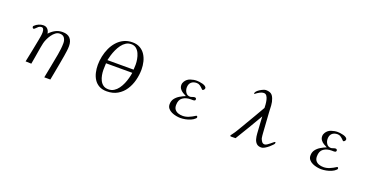

<svg xmlns="http://www.w3.org/2000/svg" viewBox="-21 -1595 5041 2562"><g transform="rotate(20 2500.0 -314.0)"><path d="M769 -392Q769 -356 763.5 -319.5Q758 -283 753 -248Q743 -185 731 -123Q719 -61 708 1Q703 29 697.5 56.5Q692 84 687 112H601Q617 24 635 -63Q653 -150 668 -238Q675 -279 680 -320.5Q685 -362 685 -404Q685 -446 664.5 -476.5Q644 -507 597 -507Q566 -507 538.5 -486.5Q511 -466 489 -434.5Q467 -403 452 -369.5Q437 -336 431 -310Q424 -279 418.5 -248.5Q413 -218 408 -187Q401 -141 392.5 -94Q384 -47 376 0L294 -3Q311 -86 328 -168Q345 -250 360 -332Q365 -361 370 -389Q375 -417 375 -445Q375 -457 372 -471Q369 -485 361.5 -495.5Q354 -506 339 -506Q315 -506 297 -491.5Q279 -477 266.5 -462.5Q254 -448 244 -448Q236 -448 231 -455.5Q226 -463 226 -470Q226 -476 228 -479Q230 -482 234 -486Q257 -509 289.5 -523Q322 -537 354 -537Q393 -537 415.5 -512Q438 -487 442 -450Q479 -491 524.5 -515.5Q570 -540 627 -540Q698 -540 733.5 -501Q769 -462 769 -392Z M1311 -346Q1308 -300 1308 -253Q1308 -217 1315 -178Q1322 -139 1338.5 -105.5Q1355 -72 1384 -51Q1413 -30 1458 -30Q1502 -30 1536 -51.5Q1570 -73 1595.5 -108Q1621 -143 1639 -185Q1657 -227 1668 -269Q1679 -311 1684 -346ZM1689 -465Q1689 -499 1682 -539.5Q1675 -580 1658.5 -617Q1642 -654 1613.5 -677.5Q1585 -701 1542 -701Q1501 -701 1467.5 -680Q1434 -659 1408.5 -624Q1383 -589 1364 -547.5Q1345 -506 1333 -465.5Q1321 -425 1314 -392H1686Q1689 -428 1689 -465ZM1785 -430Q1785 -352 1765 -275Q1745 -198 1704 -135.5Q1663 -73 1598.5 -35Q1534 3 1445 3Q1381 3 1337 -21.5Q1293 -46 1266 -87.5Q1239 -129 1227 -181.5Q1215 -234 1215 -289Q1215 -349 1228 -411Q1241 -473 1267 -530Q1293 -587 1333 -632Q1373 -677 1427 -703.5Q1481 -730 1550 -730Q1613 -730 1658 -704Q1703 -678 1731 -635Q1759 -592 1772 -538.5Q1785 -485 1785 -430Z M2701 -84Q2701 -78 2698 -74Q2695 -70 2690 -65Q2668 -43 2633 -28Q2598 -13 2560.5 -6Q2523 1 2491 1Q2463 1 2429.5 -5.5Q2396 -12 2365.5 -26Q2335 -40 2315 -64Q2295 -88 2295 -123Q2295 -171 2320.5 -204.5Q2346 -238 2385 -261Q2424 -284 2462 -299Q2437 -311 2412 -326.5Q2387 -342 2370.5 -365Q2354 -388 2354 -419Q2354 -433 2358 -445.5Q2362 -458 2369 -469Q2394 -510 2440 -526Q2486 -542 2531 -542Q2544 -542 2566.5 -539.5Q2589 -537 2613 -530.5Q2637 -524 2653.5 -512.5Q2670 -501 2670 -484Q2670 -474 2660.5 -463Q2651 -452 2641 -452Q2637 -452 2622.5 -467.5Q2608 -483 2587 -498Q2566 -513 2540 -513Q2491 -513 2462.5 -486.5Q2434 -460 2434 -410Q2434 -373 2455 -341.5Q2476 -310 2518 -310Q2526 -310 2547 -317.5Q2568 -325 2581 -325Q2589 -325 2596 -319Q2603 -313 2603 -305Q2603 -289 2591.5 -284.5Q2580 -280 2565 -280.5Q2550 -281 2539 -281Q2471 -281 2425.5 -249Q2380 -217 2380 -142Q2380 -103 2398 -80Q2416 -57 2445.5 -46.5Q2475 -36 2510 -36Q2553 -36 2596 -54Q2639 -72 2674 -95Q2677 -97 2680 -99Q2683 -101 2687 -101Q2694 -101 2697.5 -95.5Q2701 -90 2701 -84Z M3798 -120Q3798 -110 3792.5 -102.5Q3787 -95 3780 -88Q3766 -72 3741 -51Q3716 -30 3689 -14Q3662 2 3640 2Q3596 2 3572.5 -21Q3549 -44 3539.5 -80Q3530 -116 3527.5 -154.5Q3525 -193 3523 -224Q3520 -266 3517.5 -308.5Q3515 -351 3513 -393Q3455 -294 3396.5 -195Q3338 -96 3277 2L3223 3Q3219 4 3209.5 2.5Q3200 1 3200 -5Q3200 -11 3203.5 -16Q3207 -21 3211 -25Q3246 -70 3275 -121Q3304 -172 3334 -221Q3376 -293 3418.5 -364.5Q3461 -436 3502 -509Q3502 -528 3499.5 -558.5Q3497 -589 3490 -620Q3483 -651 3468 -672.5Q3453 -694 3426 -694Q3400 -694 3371 -678Q3342 -662 3322 -646Q3317 -639 3311 -639Q3307 -639 3306.5 -642Q3306 -645 3306 -647Q3306 -661 3321.5 -677.5Q3337 -694 3359.5 -708Q3382 -722 3404 -731Q3426 -740 3439 -740Q3485 -740 3512 -723Q3539 -706 3555 -662Q3571 -622 3574.5 -571.5Q3578 -521 3579 -477Q3583 -406 3588.5 -334.5Q3594 -263 3598 -192Q3600 -173 3601 -154Q3602 -135 3606 -117Q3612 -96 3627 -74Q3642 -52 3667 -52Q3682 -52 3701 -64Q3720 -76 3738.5 -91.5Q3757 -107 3771.5 -119Q3786 -131 3791 -131Q3796 -131 3797 -127.5Q3798 -124 3798 -120Z M4701 -84Q4701 -78 4698 -74Q4695 -70 4690 -65Q4668 -43 4633 -28Q4598 -13 4560.5 -6Q4523 1 4491 1Q4463 1 4429.5 -5.5Q4396 -12 4365.5 -26Q4335 -40 4315 -64Q4295 -88 4295 -123Q4295 -171 4320.5 -204.5Q4346 -238 4385 -261Q4424 -284 4462 -299Q4437 -311 4412 -326.5Q4387 -342 4370.5 -365Q4354 -388 4354 -419Q4354 -433 4358 -445.5Q4362 -458 4369 -469Q4394 -510 4440 -526Q4486 -542 4531 -542Q4544 -542 4566.5 -539.5Q4589 -537 4613 -530.5Q4637 -524 4653.5 -512.5Q4670 -501 4670 -484Q4670 -474 4660.5 -463Q4651 -452 4641 -452Q4637 -452 4622.5 -467.5Q4608 -483 4587 -498Q4566 -513 4540 -513Q4491 -513 4462.5 -486.5Q4434 -460 4434 -410Q4434 -373 4455 -341.5Q4476 -310 4518 -310Q4526 -310 4547 -317.5Q4568 -325 4581 -325Q4589 -325 4596 -319Q4603 -313 4603 -305Q4603 -289 4591.5 -284.5Q4580 -280 4565 -280.5Q4550 -281 4539 -281Q4471 -281 4425.5 -249Q4380 -217 4380 -142Q4380 -103 4398 -80Q4416 -57 4445.5 -46.5Q4475 -36 4510 -36Q4553 -36 4596 -54Q4639 -72 4674 -95Q4677 -97 4680 -99Q4683 -101 4687 -101Q4694 -101 4697.5 -95.5Q4701 -90 4701 -84Z"/></g></svg>

Font: Kaisei HarunoUmi
Style: Regular
Weight: 400
Designer: Font-Kai, 金井和夫
Foundry: KAZUO KANAI
Version: Version 5.003